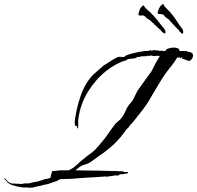

<svg xmlns="http://www.w3.org/2000/svg" viewBox="-170 -823 937 912"><path d="M-28 69 -44 67H-46Q-50 69 -64 67Q-78 65 -82 64L-89 62V63Q-91 63 -93.5 62Q-96 61 -98 60Q-105 58 -111 56.5Q-117 55 -123 51L-133 45Q-135 41 -142 34.5Q-149 28 -150 25L-146 23L-144 27Q-140 31 -136.5 35Q-133 39 -129 42Q-119 49 -106 49Q-93 49 -81 50Q-77 50 -74 50.5Q-71 51 -67 51L-53 48L-51 49Q-50 48 -46 48Q-41 48 -37 48Q-33 48 -33 47L-31 48Q-21 44 -10 42.5Q1 41 11 39Q16 37 21 35Q26 33 32 33Q37 28 48.5 27Q60 26 67 22L71 20V13L79 -13Q80 -12 80.5 -11Q81 -10 82 -10Q84 -10 99 -12Q114 -14 116 -14H157L173 -23Q179 -26 189.5 -35.5Q200 -45 210.5 -54.5Q221 -64 226 -67Q243 -82 252 -88Q261 -94 268 -99.5Q275 -105 285.5 -116Q296 -127 315 -150Q324 -160 336 -177Q348 -194 360.5 -211.5Q373 -229 381 -238Q401 -254 410 -266.5Q419 -279 423.5 -290Q428 -301 434.5 -313Q441 -325 456 -340Q459 -343 465.5 -356.5Q472 -370 478.5 -383Q485 -396 486 -396Q488 -399 497.5 -412Q507 -425 518.5 -441.5Q530 -458 540 -471Q550 -484 551 -487L571 -526L589 -557Q585 -557 584.5 -557.5Q584 -558 580 -558Q572 -558 569.5 -557.5Q567 -557 559 -557Q555 -557 552 -558Q549 -559 545 -560Q542 -557 539 -557Q537 -557 534.5 -558Q532 -559 530 -559L528 -556H519Q512 -556 503.5 -555.5Q495 -555 494 -552Q491 -553 488 -552.5Q485 -552 482 -553Q478 -547 466 -545.5Q454 -544 443.5 -543Q433 -542 431 -537Q384 -525 334.5 -486Q285 -447 248.5 -388.5Q212 -330 202 -258Q201 -246 201.5 -233Q202 -220 201 -214Q201 -212 200 -212Q197 -214 196.5 -219.5Q196 -225 193 -225L190 -223Q185 -228 185 -241Q185 -246 185.5 -251.5Q186 -257 187 -261Q194 -311 212 -364.5Q230 -418 259 -453Q267 -464 277 -472Q287 -480 296 -489Q297 -490 303 -495Q309 -500 315.5 -505.5Q322 -511 322 -512Q330 -516 345.5 -526.5Q361 -537 377.5 -546Q394 -555 402 -553L420 -552Q423 -558 439.5 -563.5Q456 -569 476.5 -573.5Q497 -578 514 -580Q531 -582 537 -581V-582Q539 -584 544 -584Q548 -584 552 -582Q557 -585 561 -585Q564 -585 567 -584.5Q570 -584 573 -583Q574 -584 577 -584Q580 -584 584 -582.5Q588 -581 591 -580Q594 -583 596 -583Q598 -583 600.5 -582Q603 -581 605 -580Q606 -581 609 -581H615Q621 -590 627 -592Q642 -597 656 -597Q667 -597 675 -593.5Q683 -590 682 -581Q695 -581 708 -580.5Q721 -580 720 -578Q721 -578 734 -575Q747 -572 747 -559Q747 -549 736 -537Q730 -531 718 -536.5Q706 -542 694 -544L697 -551L693 -552L691 -546Q689 -548 686 -548L681 -552L678 -549L671 -550V-549Q661 -530 636 -499.5Q611 -469 588 -430Q568 -397 556.5 -377.5Q545 -358 537.5 -345Q530 -332 521 -319.5Q512 -307 498 -289Q484 -271 460 -241L450 -231L440 -217L432 -210L404 -173L388 -155Q384 -150 368 -135Q352 -120 339 -111Q323 -97 311.5 -90Q300 -83 286 -72Q263 -54 252 -48.5Q241 -43 234 -41.5Q227 -40 219 -36.5Q211 -33 194 -19L188 -14H195Q196 -14 211.5 -13.5Q227 -13 249.5 -13Q272 -13 295 -12.5Q318 -12 333.5 -11.5Q349 -11 350 -11Q352 -11 353 -10Q353 -11 354 -11Q355 -11 363 -11Q371 -11 380 -10.5Q389 -10 390 -10Q396 -10 403.5 -9.5Q411 -9 416 -9Q417 -9 417.5 -7.5Q418 -6 419 -6H440Q439 -5 436 -1Q433 3 433 3Q432 3 431.5 2Q431 1 429 1Q428 1 423.5 2.5Q419 4 415 4Q414 5 414 6Q413 6 412.5 5Q412 4 410 4Q404 4 395 7Q395 7 394.5 8Q394 9 394 11Q389 11 381.5 10.5Q374 10 374 10L368 12Q368 12 360.5 13Q353 14 345 15Q337 16 336 17Q335 17 334 16Q333 15 331 15H330Q329 15 313.5 16.5Q298 18 275.5 19Q253 20 230.5 21.5Q208 23 192.5 24.5Q177 26 176 26L119 28Q117 29 114 29L99 37L84 42L61 50Q57 51 52 52.5Q47 54 42 54Q39 55 28 58Q17 61 13 61L-15 68Q-18 68 -21.5 68Q-25 68 -28 69ZM362 -9H365Q366 -9 361.5 -9.5Q357 -10 355 -10Q357 -10 359 -9.5Q361 -9 362 -9ZM697 -662Q696 -662 696 -663Q694 -665 692 -665.5Q690 -666 688 -669Q684 -671 681 -677Q678 -683 673 -686Q673 -686 672.5 -686Q672 -686 672 -687Q668 -690 660 -699.5Q652 -709 648 -710Q648 -710 648.5 -711Q649 -712 648 -713L649 -714Q643 -716 640 -720.5Q637 -725 633 -729Q629 -733 625 -735Q621 -737 617 -741Q614 -743 612.5 -746.5Q611 -750 607 -751Q604 -755 600.5 -755.5Q597 -756 593 -756Q585 -756 582 -757Q579 -758 578.5 -762Q578 -766 579 -765Q579 -765 582 -774.5Q585 -784 592 -794Q595 -796 599 -800.5Q603 -805 607 -802Q609 -801 608.5 -799.5Q608 -798 609 -796L619 -785Q638 -767 653 -747Q668 -727 681 -706Q686 -699 691.5 -692Q697 -685 700 -677V-671Q700 -665 698.5 -663.5Q697 -662 697 -662ZM613 -663Q612 -663 612 -664Q610 -666 607.5 -666.5Q605 -667 603 -669Q599 -671 595.5 -677Q592 -683 587 -685Q587 -685 586.5 -685Q586 -685 586 -686Q582 -689 573.5 -698Q565 -707 561 -708Q561 -708 561 -709Q561 -710 560 -711L561 -712Q555 -713 552 -717.5Q549 -722 544 -725Q540 -729 536 -731Q532 -733 528 -736Q524 -738 522.5 -741.5Q521 -745 517 -746Q511 -751 504 -749.5Q497 -748 491 -750Q488 -751 487.5 -755Q487 -759 488 -758Q488 -758 490.5 -767.5Q493 -777 499 -787Q502 -789 505.5 -794Q509 -799 513 -796Q515 -795 515 -794Q515 -793 516 -791L526 -780Q546 -764 562.5 -745Q579 -726 594 -706Q599 -699 605 -692.5Q611 -686 615 -678Q616 -675 616 -671Q616 -666 614.5 -664.5Q613 -663 613 -663Z"/></svg>

Font: Cherish
Style: Regular
Weight: 400
Designer: Robert E. Leuschke
Foundry: Robert E. Leuschke
Version: Version 1.005